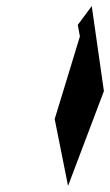

<svg xmlns="http://www.w3.org/2000/svg" viewBox="-20 -800 362 632"><path d="M236 -718 243 -680 160 -408 204 -188 322 -500 282 -780Z"/></svg>

Font: bitstorm
Style: ulcnobl
Weight: 400
Version: Version 0.2